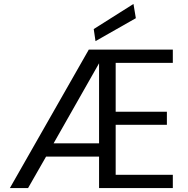

<svg xmlns="http://www.w3.org/2000/svg" viewBox="-20 -951 952 971"><path d="M30 0 429 -700H854V-633H565V-386H824V-320H565V-67H854V0H481V-159H213L122 0ZM481 -631 251 -226H481ZM463 -743 454 -804 655 -931 667 -859Z"/></svg>

Font: DM Sans
Style: Regular
Weight: 400
Designer: Colophon Foundry, Jonny Pinhorn
Foundry: Colophon Foundry
Version: Version 4.004; ttfautohint (v1.8.4.7-5d5b)